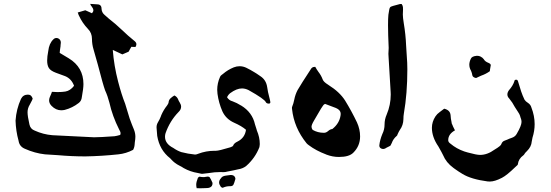

<svg xmlns="http://www.w3.org/2000/svg" viewBox="-20 -777 2869 1000"><path d="M424.3 37.6Q353 37.6 282.2 31.2Q248.5 28.3 214.4 26.9Q161.1 21 108.9 -2.4Q81.1 -14.2 76.7 -43.9Q62.5 -95.2 61 -148.9Q64.9 -208.5 89.4 -262.2Q100.6 -284.2 125.5 -284.2Q144.5 -284.2 150.4 -262.2Q147.9 -258.8 146.5 -253.9L135.3 -232.4Q123.5 -213.4 123.5 -192.4Q123.5 -171.9 133.3 -128.9Q138.2 -105 161.1 -96.7Q205.1 -76.7 252.9 -72.8Q443.4 -63 469.7 -62Q500.5 -62 576.2 -67.4Q587.4 -68.8 606 -74.2Q607.9 -79.1 607.9 -83Q607.9 -90.8 600.1 -103.5Q565.4 -172.4 549.8 -242.2Q541 -276.9 527.3 -306.6Q516.6 -335.9 489.7 -439.9Q474.1 -497.6 467.3 -519Q459 -546.4 459 -574.2Q459 -605.5 438 -626.5Q408.7 -657.2 391.1 -695.8Q388.7 -699.7 387.2 -706.1L384.8 -711.9L424.3 -723.6L459 -708Q466.3 -716.3 466.3 -723.1Q465.8 -732.9 459 -741Q452.1 -749 449.7 -756.8L486.8 -754.4Q508.8 -753.9 508.8 -731.4Q509.8 -711.9 524.4 -699.7Q541 -684.6 545.9 -680.7Q582 -652.8 614.5 -621.6Q647 -590.3 681.6 -562.5Q690.4 -555.2 690.4 -546.4Q690.4 -540 685.5 -532.2Q674.8 -533.2 664.1 -533.2Q660.2 -526.9 657 -520.8Q653.8 -514.6 649.9 -507.8L617.2 -493.7Q592.8 -505.9 567.4 -517.1Q573.7 -434.1 595.2 -352.1Q612.8 -284.2 631.8 -236.8L655.3 -159.7Q667.5 -126 677.7 -102.1Q685.1 -83.5 685.1 -64.9Q685.1 -52.7 682.1 -35.2Q681.2 -29.3 681.2 -23.9Q680.2 -9.3 673.3 3.4Q636.2 22.9 596.2 26.9Q510.7 36.1 424.3 37.6ZM298.8 -202.6Q271 -202.6 248.5 -225.6Q235.8 -238.8 235.8 -253.9Q235.8 -262.2 239.3 -271Q249 -292.5 250.5 -298.8Q265.1 -297.4 279.3 -297.4Q303.7 -297.4 320.8 -300.3Q346.2 -304.7 365.7 -330.1Q352.5 -366.7 319.3 -380.4L271.5 -397.9Q243.7 -408.2 234.6 -422.6Q225.6 -437 225.6 -461.4Q225.6 -482.4 231.4 -511.7Q235.8 -550.8 257.8 -571.8Q264.6 -579.1 273.9 -579.1Q278.3 -579.1 283.2 -577.1Q296.9 -570.3 296.9 -554.7Q296.9 -548.8 295.4 -541.5V-537.1Q291 -509.3 291 -501.5Q314.5 -486.8 338.4 -473.1Q414.6 -426.8 414.6 -338.9Q414.6 -316.4 406.2 -271Q404.3 -251.5 390.1 -240.7Q356.9 -214.8 316.9 -204.6Q307.6 -202.6 298.8 -202.6Z M1032.7 128.4 1028.3 127.9 1010.3 124Q971.2 117.7 937 98.6Q926.3 91.3 914.1 85.4Q889.6 73.2 872.1 53.7Q869.6 50.3 866.2 47.4Q811 4.4 798.8 -69.3Q797.9 -74.7 795.4 -112.3V-115.2Q795.4 -128.4 803.5 -141.6Q811.5 -154.8 817.4 -169.9L819.8 -176.8Q831.5 -204.1 850.1 -227.5Q857.4 -237.8 857.9 -242.7Q858.9 -255.9 867.4 -264.2Q876 -272.5 888.2 -279.8Q902.8 -272.9 908.2 -258.3Q910.2 -252 916 -243.2Q923.3 -231.9 923.3 -221.2Q923.3 -206.1 909.2 -192.9Q864.7 -147 842.3 -83.5Q839.4 -74.7 839.4 -64.9Q839.4 -28.3 882.8 -6.3Q901.9 7.3 923.8 15.1Q959.5 24.4 994.6 27.8H997.6Q1002.9 27.8 1012.2 23.9Q1053.2 8.3 1097.7 8.3H1104.5Q1120.1 8.3 1179.7 -9.8Q1191.9 -13.7 1194.3 -18.6Q1198.7 -31.2 1216.8 -39.6Q1255.4 -58.6 1261.2 -101.1Q1238.8 -120.6 1198.7 -138.2Q1156.7 -157.2 1138.2 -197.3Q1119.1 -241.2 1112.8 -288.1Q1111.3 -298.8 1111.3 -309.1Q1111.3 -343.8 1126 -376.5Q1128.4 -382.3 1133.1 -385.7Q1137.7 -389.2 1142.1 -392.6Q1166.5 -413.6 1197.8 -426.3Q1212.9 -432.1 1228 -432.1Q1245.6 -432.1 1262.2 -424.3Q1284.2 -413.6 1304.7 -400.9Q1313 -396.5 1335.9 -380.4Q1366.2 -360.8 1371.6 -323.2Q1373.5 -310.1 1376 -297.4Q1384.8 -258.3 1386.2 -255.4Q1388.2 -248 1388.2 -244.6Q1388.2 -239.3 1382.8 -237.3H1380.9Q1368.7 -237.3 1364.7 -244.6Q1357.9 -261.2 1274.9 -307.6Q1257.3 -316.4 1240.2 -316.4Q1212.4 -316.4 1179.2 -292Q1168.5 -283.7 1162.6 -270.5Q1172.9 -253.9 1190.9 -249.5Q1213.9 -241.2 1234.4 -228L1235.8 -227.5Q1294.4 -191.9 1308.1 -128.9Q1311.5 -116.7 1315.9 -104.5L1317.9 -97.2Q1333 -62 1333 -26.9L1332.5 -21Q1332.5 -15.6 1331.1 -10.7Q1309.1 46.4 1261.2 88.4Q1243.2 101.6 1219.7 105Q1202.6 109.4 1163.6 116.7Q1154.8 119.6 1143.1 119.6L1128.4 119.1Q1097.2 119.1 1066.4 124.5Q1036.1 128.4 1032.7 128.4ZM1022.9 203.6 1004.4 203.1Q1002 193.8 1002 185.1Q1002 170.9 1010.7 149.4Q1012.7 146 1019 143.1Q1029.3 145.5 1042.5 145.5Q1047.4 145.5 1052.5 144Q1057.6 142.6 1062 142.6Q1069.3 142.6 1072.8 147.5Q1077.6 154.3 1086.4 174.3L1086.9 177.7Q1086.9 193.4 1073.7 199.2Q1067.9 202.1 1059.1 202.4Q1050.3 202.6 1041.3 203.1Q1032.2 203.6 1022.9 203.6ZM1139.6 201.2Q1133.3 199.2 1130.4 196.3Q1121.1 183.1 1121.1 173.8Q1121.1 161.6 1130.9 151.4Q1137.2 140.1 1156.2 137.7Q1177.7 134.3 1181.6 134.3Q1199.7 134.3 1204.6 147.5Q1206.1 150.9 1206.1 153.8L1205.6 156.7Q1199.7 177.7 1195.6 185.3Q1191.4 192.9 1177.7 192.9H1174.3Q1157.7 192.9 1139.6 201.2Z M1745.1 40.5Q1712.4 40.5 1680.2 28.3L1678.2 27.3Q1625.5 7.3 1589.4 -20Q1582 -24.9 1576.7 -30.8Q1511.2 -111.8 1501 -209.5L1500.5 -214.4L1501 -219.2Q1508.8 -238.3 1512.7 -258.3Q1517.6 -284.2 1529.8 -307.6Q1549.3 -341.3 1598.1 -415.5Q1601.1 -421.4 1606 -425Q1610.8 -428.7 1619.6 -428.7H1622.1Q1629.4 -415 1638.7 -402.3Q1652.8 -384.3 1660.6 -363.3Q1665 -350.6 1688 -336.4Q1689.5 -335 1691.4 -334Q1749 -297.9 1777.3 -253.4Q1811.5 -197.8 1839.4 -139.2Q1855.5 -103.5 1855.5 -66.4Q1855.5 -17.1 1820.8 17.6Q1799.3 40.5 1745.1 40.5ZM1668 -85.4Q1678.7 -85.4 1689.2 -94.7Q1699.7 -104 1710.9 -105Q1748 -134.3 1753.9 -176.8L1754.4 -183.6Q1754.4 -204.1 1730 -214.4L1673.3 -235.8L1668.5 -233.4Q1661.1 -230 1615.7 -149.4Q1602.5 -127.4 1602.5 -116.7Q1602.5 -108.9 1608.4 -100.6Q1634.8 -85.4 1666 -85.4Z M1975.1 -1Q1968.3 -1 1961.9 -5.6Q1955.6 -10.3 1955.6 -19.5Q1958.5 -47.9 1971.2 -78.6Q1982.9 -102.1 1982.9 -128.7Q1982.9 -155.3 1994.1 -180.7Q2015.1 -230.5 2015.1 -284.7L2014.6 -298.3Q2008.8 -388.2 2003.9 -478.5L2002.9 -496.6Q2002.9 -506.3 2004.4 -527.3Q2001 -600.6 2001 -646Q2001 -681.2 2002.9 -700.2L2007.3 -726.6Q2008.8 -736.3 2013.2 -740.5Q2017.6 -744.6 2063 -755.9L2071.8 -756.3Q2078.1 -747.6 2078.6 -740Q2079.1 -732.4 2079.1 -727.5L2078.1 -701.2Q2078.1 -686 2083 -655.8Q2092.8 -598.1 2095.2 -539.6Q2096.2 -512.7 2098.6 -485.8Q2101.6 -450.7 2101.6 -416Q2101.6 -289.6 2083.5 -186Q2081.1 -172.9 2081.1 -156.2Q2080.6 -125 2062.5 -100.1Q2057.6 -92.8 2050.8 -77.6Q2048.8 -69.8 2045.4 -68.4Q2027.8 -53.2 2020.5 -32.2L2013.7 -18.6L2008.8 -15.6Q1989.3 -6.3 1986.8 -3.9Q1981 -1 1975.1 -1Z M2531.7 168.5 2520 168Q2434.1 156.7 2388.7 128.9Q2368.2 116.7 2348.6 102.5L2341.3 97.2Q2303.7 69.8 2287.6 30.8Q2283.7 22 2279.3 14.6Q2274.9 7.3 2263.2 -14.2Q2229.5 -63 2229.5 -111.3Q2229.5 -142.6 2248 -170.9Q2256.3 -183.6 2270.3 -193.4Q2284.2 -203.1 2293.5 -210.9Q2324.2 -203.6 2326.7 -177.7Q2327.6 -158.7 2332 -139.6L2332.5 -134.8Q2334.5 -128.4 2337.9 -122.6L2338.9 -119.6L2349.6 -98.1Q2314.5 -78.6 2314.5 -46.9Q2314.5 -38.6 2321.8 -32.2L2326.7 -28.3Q2357.4 -2.4 2397.9 11.7Q2407.2 14.2 2416 17.1Q2461.9 29.8 2480.5 29.8Q2518.1 29.8 2555.7 2.4Q2589.4 -17.6 2591.3 -26.9Q2595.7 -40.5 2609.4 -44.9Q2616.2 -46.9 2622.1 -49.8Q2633.3 -55.2 2644 -58.6Q2663.6 -64.9 2671.4 -80.1Q2696.3 -122.6 2696.3 -142.1Q2696.3 -151.9 2692.4 -161.6Q2689.9 -167 2689 -172.9Q2685.5 -183.6 2678.7 -192.9L2661.1 -220.2Q2649.4 -243.2 2632.3 -263.7Q2622.6 -273.4 2622.6 -285.2Q2622.6 -295.4 2630.4 -306.6Q2652.3 -331.1 2659.7 -356Q2659.7 -361.8 2668.9 -361.8Q2674.8 -361.8 2677.2 -356L2694.3 -300.8Q2701.7 -278.8 2711.9 -257.8Q2717.8 -248.5 2729 -241.7Q2743.7 -232.4 2747.6 -217.3Q2764.6 -173.8 2764.6 -130.4Q2764.6 -95.2 2753.4 -60.1L2749.5 -40Q2747.6 -12.7 2724.6 9.8Q2714.4 19.5 2711.9 24.4Q2709.5 29.3 2706.1 31.7Q2680.7 49.8 2677.2 78.1Q2677.2 81.1 2674.8 83L2663.6 93.3Q2620.1 135.7 2594.7 148.9Q2557.1 168.5 2531.7 168.5ZM2459.5 -370.6Q2441.9 -374 2439.9 -385.3Q2437.5 -401.9 2428.7 -417.5Q2424.3 -428.2 2424.3 -439.5Q2424.3 -454.6 2432.1 -470.7Q2437 -483.9 2462.4 -486.3H2465.8Q2474.6 -486.3 2481.9 -482.9Q2493.7 -477.1 2499.5 -468.8Q2506.3 -456.1 2524.9 -449.2Q2536.1 -444.3 2536.1 -437.5L2532.2 -415L2531.2 -406.2Q2511.2 -391.6 2485.8 -382.8Q2472.2 -377 2459.5 -370.6Z"/></svg>

Font: Kurland
Style: Regular
Weight: 400
Designer: GGBot
Version: 0.22